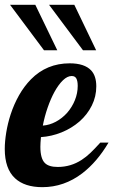

<svg xmlns="http://www.w3.org/2000/svg" viewBox="-33 -772 471 798"><path d="M8.8 -752H113.8L205.1 -563H149.9ZM170.9 -752H275.9L366.7 -563H312ZM29.3 -31.2Q-13.2 -70.8 -13.2 -152.8Q-13.2 -183.6 -7.1 -221.2Q-1 -258.8 11.2 -296.4Q24.9 -338.4 46.1 -376Q67.4 -413.6 95.7 -442.4Q161.1 -508.8 256.8 -508.8Q317.9 -508.8 345.7 -479.5Q367.2 -456.5 367.2 -413.1Q367.2 -370.6 348.6 -333.3Q330.1 -295.9 297.4 -267.1Q264.6 -238.8 223.1 -221.9Q181.6 -205.1 137.2 -202.1Q134.8 -176.8 134.8 -162.1Q134.8 -113.3 153.3 -94.7Q169.4 -78.1 207 -78.1Q261.2 -78.1 306.2 -107.4Q325.2 -119.6 342.8 -136.5Q360.4 -153.3 383.8 -179.2H418Q370.6 -99.1 309.1 -51.8Q233.4 5.9 143.1 5.9Q69.3 5.9 29.3 -31.2ZM246.1 -303.2Q266.6 -326.7 278.3 -355.7Q290 -384.8 290 -415Q290 -435.1 284.4 -445.6Q278.8 -456.1 265.1 -456.1Q247.1 -456.1 228.8 -438.5Q210.4 -420.9 193.4 -390.1Q177.7 -361.3 165 -324.7Q152.3 -288.1 145 -250Q172.9 -252 199.2 -266.1Q225.6 -280.3 246.1 -303.2Z"/></svg>

Font: Pattaya
Style: Regular
Weight: 400
Designer: Pablo Impallari / Thai characters Designed by Thanarat Vachiruckul and Suppakit Chalermlarp
Foundry: Pablo Impallari
Version: Version 2.001